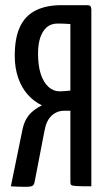

<svg xmlns="http://www.w3.org/2000/svg" viewBox="-20 -720 418 742"><path d="M22 0 67 -220Q74 -254 92 -275.5Q110 -297 142 -313Q112 -327 88 -353.5Q64 -380 50.5 -418.5Q37 -457 37 -504Q37 -574 57.5 -617Q78 -660 118.5 -680Q159 -700 217 -700H317Q330 -700 331.5 -692Q333 -684 333 -684V0Q292 0 275.5 -1Q259 -2 255.5 -5Q252 -8 252 -16V-292H228Q200 -292 179.5 -273Q159 -254 152 -215L114 -18Q112 -7 106.5 -2.5Q101 2 76 2Q67 2 51.5 1.5Q36 1 22 0ZM211 -367Q222 -367 232 -368Q242 -369 252 -370V-627Q240 -628 228 -628.5Q216 -629 203 -629Q177 -629 160.5 -614.5Q144 -600 135.5 -574.5Q127 -549 127 -513Q127 -466 137.5 -434Q148 -402 167 -384.5Q186 -367 211 -367Z"/></svg>

Font: Yanone Kaffeesatz
Style: Regular
Weight: 400
Designer: Yanone (Cyrillic: Daniel Pouzeot, Huerta Tipografica, and Cyreal)
Foundry: Yanone
Version: Version 2.003